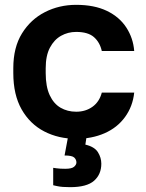

<svg xmlns="http://www.w3.org/2000/svg" viewBox="-20 -562 604 794"><path d="M295 12Q222 12 163 -18.5Q104 -49 69.5 -109.5Q35 -170 35 -260V-280Q35 -366 71 -424Q107 -482 166 -512Q225 -542 295 -542Q370 -542 422 -517Q474 -492 502.5 -448Q531 -404 535 -351H401Q393 -387 368.5 -408.5Q344 -430 295 -430Q261 -430 232.5 -414Q204 -398 186.5 -365Q169 -332 169 -280V-260Q169 -204 185.5 -168.5Q202 -133 230.5 -116.5Q259 -100 295 -100Q334 -100 362.5 -120.5Q391 -141 401 -179H535Q529 -122 497 -78Q465 -34 412.5 -11Q360 12 295 12ZM270 212Q253 212 240 211Q227 210 218 208Q213 207 208.5 206Q204 205 200 204V132L214 134Q221 135 230 135.5Q239 136 250 136Q277 136 286.5 127.5Q296 119 296 110Q296 98 287 89.5Q278 81 247 81L264 -10H340L333 36Q371 45 385 67.5Q399 90 399 115Q399 159 369 185.5Q339 212 270 212Z"/></svg>

Font: Golos Text SemiBold
Style: Regular
Weight: 600
Designer: A.Korolkova, Vitaly Kuzmin
Foundry: ParaType Ltd
Version: Version 2.004